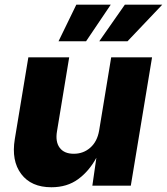

<svg xmlns="http://www.w3.org/2000/svg" viewBox="-20 -790 710 817"><path d="M198.7 6.8Q112.8 6.8 70.3 -49.6Q27.8 -106 43 -198.2L100.6 -545.9H274.4L222.7 -232.4Q214.8 -187 233.9 -161.4Q252.9 -135.7 293.9 -135.7Q335 -135.7 364.5 -161.9Q394 -188 401.9 -234.9L453.1 -545.9H627L536.6 0H373L390.1 -118.7Q359.4 -62 312.5 -27.6Q265.6 6.8 198.7 6.8ZM522.5 -614.3H402.3L511.2 -770H670.4ZM346.2 -614.3H229L304.7 -770H451.2Z"/></svg>

Font: Inter Extra Bold
Style: Italic
Weight: 800
Italic angle: -9.39999°
Designer: Rasmus Andersson
Foundry: rsms
Version: Version 4.000;git-3c8e0fc